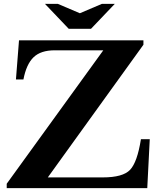

<svg xmlns="http://www.w3.org/2000/svg" viewBox="-20 -980 837 1000"><path d="M760 -255 747 0H15V-23L518 -718H265Q192 -718 154.5 -681.5Q117 -645 102 -566H63L79 -770H727V-747L229 -56H515Q620 -56 657.5 -95.5Q695 -135 714 -255ZM454 -830H338L214 -960H281L396 -911L511 -960H578Z"/></svg>

Font: Libre Baskerville
Style: Bold
Weight: 700
Designer: Pablo Impallari, Rodrigo Fuenzalida
Foundry: Pablo Impallari, Rodrigo Fuenzalida
Version: Version 1.000